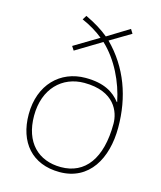

<svg xmlns="http://www.w3.org/2000/svg" viewBox="-114 -933 783 933"><g transform="rotate(15 277.0 -466.5)"><path d="M204 -850 191 -829C231 -812 270 -788 298 -765L175 -691L188 -671L317 -749C390 -681 438 -580 457 -484H455C422 -526 373 -558 279 -558C152 -558 57 -465 57 -316C57 -176 135 -83 274 -83C423 -83 494 -210 494 -365C494 -519 445 -656 339 -762L443 -824L430 -845L321 -778C291 -803 253 -827 204 -850ZM279 -533C433 -533 467 -436 467 -378C467 -202 395 -108 274 -108C160 -108 84 -182 84 -316C84 -453 169 -533 279 -533Z"/></g></svg>

Font: Noto Sans Kannada UI Thin
Style: Regular
Weight: 100
Designer: Jelle Bosma - Monotype Design Team
Foundry: Monotype Imaging Inc.
Version: Version 2.005